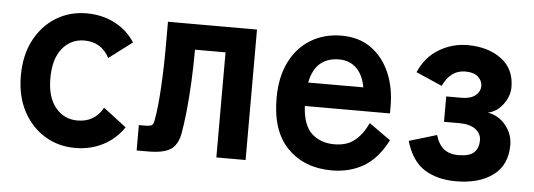

<svg xmlns="http://www.w3.org/2000/svg" viewBox="-41 -622 2054 739"><g transform="rotate(5 986.0 -252.0)"><path d="M268 11Q202 11 149.5 -21.5Q97 -54 66.5 -112Q36 -170 36 -248Q36 -327 66.5 -385.5Q97 -444 149.5 -476.5Q202 -509 268 -509Q327 -509 375.5 -484.5Q424 -460 455 -413L365 -345Q334 -404 268 -404Q216 -404 183 -363.5Q150 -323 150 -248Q150 -175 183 -135Q216 -95 268 -95Q334 -95 366 -153L455 -85Q424 -39 375.5 -14Q327 11 268 11Z M505 0V-98H527Q547 -98 554.5 -102Q562 -106 565 -128Q573 -172 577.5 -248Q582 -324 582 -408V-504H926V0H813V-406H695Q695 -344 692 -282Q689 -220 683.5 -167Q678 -114 671 -77Q662 -34 634.5 -17Q607 0 549 0Z M1259 11Q1154 11 1089 -54.5Q1024 -120 1024 -248Q1024 -329 1053 -387.5Q1082 -446 1134 -477.5Q1186 -509 1253 -509Q1320 -509 1367 -475.5Q1414 -442 1439 -384.5Q1464 -327 1464 -254V-227H1135Q1139 -153 1173 -121.5Q1207 -90 1261 -90Q1308 -90 1338 -113.5Q1368 -137 1390 -183L1473 -124Q1436 -52 1382.5 -20.5Q1329 11 1259 11ZM1140 -318H1353Q1345 -365 1318.5 -391Q1292 -417 1251 -417Q1207 -417 1178.5 -393Q1150 -369 1140 -318Z M1739 11Q1667 11 1617.5 -20Q1568 -51 1545 -128L1652 -160Q1663 -123 1684.5 -106.5Q1706 -90 1739 -90Q1783 -90 1800.5 -107Q1818 -124 1818 -154Q1818 -180 1796 -196.5Q1774 -213 1733 -213H1674V-311H1733Q1768 -311 1786.5 -326Q1805 -341 1805 -363Q1805 -383 1788.5 -398Q1772 -413 1739 -413Q1682 -413 1653 -350L1552 -394Q1578 -454 1629 -484.5Q1680 -515 1739 -515Q1818 -515 1869.5 -477Q1921 -439 1921 -368Q1921 -334 1897.5 -302Q1874 -270 1839 -263Q1881 -256 1908.5 -222Q1936 -188 1936 -146Q1936 -69 1882.5 -29Q1829 11 1739 11Z"/></g></svg>

Font: Zen Kaku Gothic New
Style: Bold
Weight: 700
Designer: Yoshimichi Ohira
Foundry: Positype
Version: Version 1.002